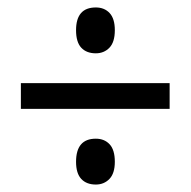

<svg xmlns="http://www.w3.org/2000/svg" viewBox="-20 -610 513 515"><path d="M237 -467Q212 -467 198 -482Q184 -497 184 -529Q184 -590 237 -590Q260 -590 274 -575Q288 -560 288 -529Q288 -497 273.5 -482Q259 -467 237 -467ZM36 -318V-387H435V-318ZM237 -115Q212 -115 198 -130Q184 -145 184 -176Q184 -238 237 -238Q260 -238 274 -223Q288 -208 288 -176Q288 -145 273.5 -130Q259 -115 237 -115Z"/></svg>

Font: Noto Sans Hebrew Condensed
Style: Regular
Weight: 400
Width: 3
Designer: Monotype Design Team
Foundry: Monotype Imaging Inc.
Version: Version 2.004; ttfautohint (v1.8.4.7-5d5b)